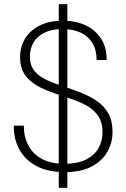

<svg xmlns="http://www.w3.org/2000/svg" viewBox="-20 -811 604 918"><path d="M261 87V-791H302V87ZM290 12Q209 12 154.5 -17Q100 -46 72.5 -96.5Q45 -147 46 -210H94Q93 -161 113.5 -119.5Q134 -78 177 -53Q220 -28 289 -28Q351 -28 391 -48Q431 -68 450.5 -102Q470 -136 470 -178Q470 -229 447.5 -259.5Q425 -290 389 -309Q353 -328 308.5 -342Q264 -356 222 -372Q151 -397 113.5 -435.5Q76 -474 76 -538Q76 -587 99.5 -626Q123 -665 169 -688.5Q215 -712 281 -712Q341 -712 388 -690.5Q435 -669 462.5 -627.5Q490 -586 490 -524H442Q442 -572 422 -605Q402 -638 365.5 -655Q329 -672 280 -672Q227 -672 192 -654.5Q157 -637 140 -607.5Q123 -578 123 -541Q123 -498 145 -471.5Q167 -445 203 -428.5Q239 -412 283 -398Q327 -384 372 -366Q413 -349 446 -326Q479 -303 498.5 -268Q518 -233 518 -180Q518 -128 493 -84.5Q468 -41 417.5 -14.5Q367 12 290 12Z"/></svg>

Font: DM Sans 10pt ExtraLight
Style: Regular
Weight: 250
Version: Version 4.004;gftools[0.9.30]